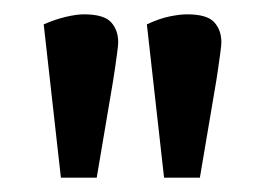

<svg xmlns="http://www.w3.org/2000/svg" viewBox="-20 -740 359 268"><path d="M209 -492 185 -706Q202 -714 216.5 -717Q231 -720 241 -720Q269 -720 279 -709Q289 -698 289 -681Q289 -677 287.5 -666Q286 -655 284.5 -644.5Q283 -634 282 -628L259 -492ZM65 -492 41 -706Q57 -713 72 -716.5Q87 -720 97 -720Q125 -720 135 -709Q145 -698 145 -681Q145 -677 143.5 -666Q142 -655 140.5 -644.5Q139 -634 138 -628L115 -492Z"/></svg>

Font: Faustina Light SemiBold
Style: Regular
Weight: 600
Version: Version 1.200